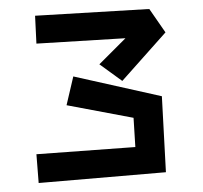

<svg xmlns="http://www.w3.org/2000/svg" viewBox="-20 -724 452 427"><path d="M259 -639 61 -627 58 -689 312 -704 348 -652 252 -544 201 -581ZM61 -381 281 -397 277 -462 128 -490 143 -554 340 -510 349 -341 66 -317Z"/></svg>

Font: Stick
Style: Regular
Weight: 400
Designer: Fontworks Inc.
Foundry: Fontworks Inc.
Version: Version 1.100